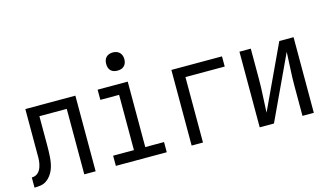

<svg xmlns="http://www.w3.org/2000/svg" viewBox="-85 -1004 2171 1275"><g transform="rotate(-15 1000.0 -366.5)"><path d="M16 0V-70Q27 -70 38 -73.5Q49 -77 57.5 -84.5Q66 -92 72 -101.5Q78 -111 81.5 -121.5Q85 -132 87.5 -143Q90 -154 91 -165Q92 -176 92 -187Q92 -198 92 -209V-520H436V0H358V-450H170V-256Q170 -235 169.5 -213.5Q169 -192 167.5 -170.5Q166 -149 162 -127.5Q158 -106 150 -86Q142 -66 129 -48.5Q116 -31 98.5 -19Q81 -7 59.5 -3.5Q38 0 16 0Z M575 0V-70H718V-450H589V-520H796V-70H925V0ZM750 -608Q737 -608 725 -611.5Q713 -615 704 -624Q695 -633 691.5 -645Q688 -657 688 -670Q688 -683 691.5 -695Q695 -707 704 -716Q713 -725 725 -729Q737 -733 750 -733Q763 -733 775 -729Q787 -725 796 -716Q805 -707 809 -695Q813 -683 813 -670Q813 -657 809 -645Q805 -633 796 -624Q787 -615 775 -611.5Q763 -608 750 -608Z M1096 0V-520H1444V-450H1174V0Z M1564 0V-520H1642V-312Q1642 -254 1638.5 -197Q1635 -140 1633 -82L1838 -520H1936V0H1858V-208Q1858 -266 1861.5 -323Q1865 -380 1867 -438L1662 0Z"/></g></svg>

Font: Iosevka Term SS14
Style: Regular
Weight: 400
Monospace: yes
Designer: Belleve Invis
Foundry: Belleve Invis
Version: Version 24.1.1; ttfautohint (v1.8.4)